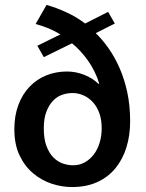

<svg xmlns="http://www.w3.org/2000/svg" viewBox="-20 -746 589 776"><path d="M251 -457Q286 -457 320.5 -443.5Q355 -430 378 -407L381 -408Q374 -432 362.5 -455.5Q351 -479 336 -500.5Q321 -522 304 -540Q287 -558 271 -571L157 -515L131 -561L224 -607Q201 -621 177 -631Q153 -641 124 -649L168 -726Q208 -715 249 -696Q290 -677 324 -651L417 -698L444 -651L367 -612Q394 -586 419 -550.5Q444 -515 463.5 -470.5Q483 -426 494.5 -372.5Q506 -319 506 -256Q506 -199 491 -150.5Q476 -102 446.5 -66Q417 -30 373 -10Q329 10 271 10Q230 10 189 -3.5Q148 -17 114 -45.5Q80 -74 59 -118Q38 -162 38 -224Q38 -279 54.5 -322.5Q71 -366 100 -396Q129 -426 167.5 -441.5Q206 -457 251 -457ZM273 -370Q252 -370 231.5 -363Q211 -356 194.5 -339Q178 -322 167.5 -294.5Q157 -267 157 -227Q157 -185 167.5 -156.5Q178 -128 195 -110.5Q212 -93 233 -85.5Q254 -78 276 -78Q301 -78 322 -89.5Q343 -101 358.5 -121Q374 -141 382.5 -168.5Q391 -196 391 -228Q391 -262 381.5 -288.5Q372 -315 355.5 -333Q339 -351 317.5 -360.5Q296 -370 273 -370Z"/></svg>

Font: Mukta SemiBold
Style: Regular
Weight: 600
Designer: Girish Dalvi and Yashodeep Gholap
Foundry: Ek Type
Version: Version 2.538;PS 1.002;hotconv 16.6.51;makeotf.lib2.5.65220;